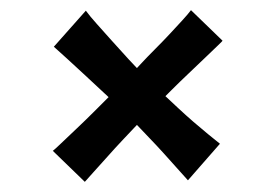

<svg xmlns="http://www.w3.org/2000/svg" viewBox="-20 -481 540 378"><path d="M413 -198 350 -126Q340 -137 328 -150.5Q316 -164 302 -179.5Q288 -195 273 -210.5Q258 -226 243.5 -241.5Q229 -257 215 -270Q197 -287 178.5 -304Q160 -321 143 -337Q126 -353 111.5 -366Q97 -379 86 -389L149 -460Q157 -449 170.5 -434Q184 -419 200 -401Q216 -383 234 -363.5Q252 -344 270 -326Q285 -311 300.5 -296.5Q316 -282 331 -268Q346 -254 361 -241Q376 -228 389.5 -217Q403 -206 413 -198ZM147 -123 84 -184Q88 -187 100.5 -199Q113 -211 130.5 -227.5Q148 -244 166.5 -262.5Q185 -281 202 -298Q219 -315 231 -327Q243 -340 257 -355Q271 -370 286 -385Q301 -400 314.5 -414.5Q328 -429 339 -441Q350 -453 356 -461L418 -401Q419 -401 409.5 -392Q400 -383 385 -368.5Q370 -354 352 -337Q334 -320 317 -303Q300 -286 287 -273Q274 -261 257.5 -243.5Q241 -226 223.5 -207.5Q206 -189 191 -172Q176 -155 164 -142Q152 -129 147 -123Z"/></svg>

Font: Truculenta
Style: Bold
Weight: 700
Designer: Ivan Castro, Eva Sanz & Omnibus-Type Team
Foundry: Omnibus-Type
Version: Version 1.002